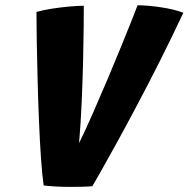

<svg xmlns="http://www.w3.org/2000/svg" viewBox="-20 -702 719 732"><path d="M243.5 10.5Q215 10.5 188.2 8.8Q161.5 7 146.5 5Q141 -32 136.5 -95.5Q132 -159 128.8 -236.5Q125.5 -314 123.5 -393Q121.5 -472 120.2 -541.2Q119 -610.5 119 -656.5Q145.5 -664 179.5 -669.2Q213.5 -674.5 245.8 -677.2Q278 -680 299.5 -680Q299.5 -654.5 299 -598.8Q298.5 -543 296.8 -469.2Q295 -395.5 291.5 -314.2Q288 -233 281.5 -156.5Q306 -206.5 334.5 -271.2Q363 -336 391.5 -403.5Q420 -471 444.2 -530.5Q468.5 -590 484.8 -631Q501 -672 504.5 -682Q544.5 -681.5 593.8 -674.2Q643 -667 679 -653.5Q638.5 -567 593.8 -477.8Q549 -388.5 505.2 -306Q461.5 -223.5 424.5 -156.2Q387.5 -89 363 -45.8Q338.5 -2.5 332 8Q317 9.5 293.5 10Q270 10.5 243.5 10.5Z"/></svg>

Font: Grandstander
Style: Bold Italic
Weight: 700
Italic angle: -15°
Designer: Tyler Finck
Foundry: Etcetera Type Co
Version: Version 1.200; ttfautohint (v1.8.3)